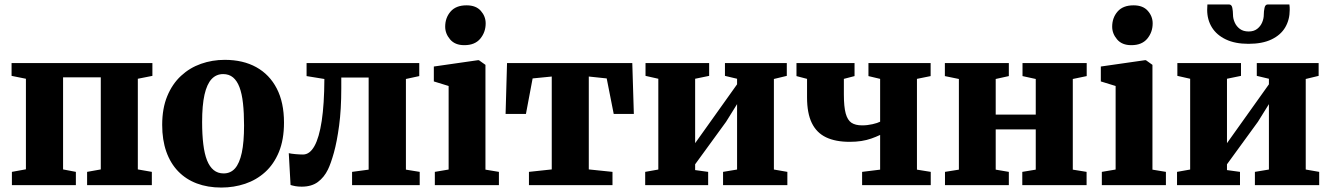

<svg xmlns="http://www.w3.org/2000/svg" viewBox="-20 -832 5982 863"><path d="M33.5 0V-59.5L96.5 -71V-478L32 -491V-548.5H665V-491L599.5 -478V-70.5L662.5 -59.5V0H371.5V-59.5L433 -70.5V-484.5H263.5V-70.5L321 -59.5V0Z M709 -270.5Q709 -345 731.8 -400Q754.5 -455 793.8 -491.2Q833 -527.5 883.5 -545.2Q934 -563 990 -563Q1072.5 -563 1132 -530Q1191.5 -497 1224 -434.2Q1256.5 -371.5 1256.5 -281Q1256.5 -204.5 1233.8 -149.2Q1211 -94 1171.8 -58.5Q1132.5 -23 1081.8 -6Q1031 11 975 11Q913.5 11 864.5 -7.5Q815.5 -26 780.8 -62Q746 -98 727.5 -150.5Q709 -203 709 -270.5ZM985 -52.5Q1016.5 -52.5 1036.5 -75.2Q1056.5 -98 1066.8 -145.5Q1077 -193 1077 -268Q1077 -324.5 1072.2 -367.5Q1067.5 -410.5 1056.5 -439.8Q1045.5 -469 1027.5 -484Q1009.5 -499 983 -499Q952 -499 931 -476.5Q910 -454 899.2 -406.5Q888.5 -359 888.5 -283.5Q888.5 -227 893.8 -183.8Q899 -140.5 910.5 -111.5Q922 -82.5 940.5 -67.5Q959 -52.5 985 -52.5Z M1336 7Q1320.5 7 1308 4.8Q1295.5 2.5 1286 -0.5L1278 -143.5Q1288.5 -141 1308 -139.2Q1327.5 -137.5 1342 -137.5Q1372 -137.5 1393.2 -175.2Q1414.5 -213 1426 -288.2Q1437.5 -363.5 1438 -477L1358 -490V-548.5H1864.5V-490L1804.5 -477V-69.5L1866.5 -59.5V0H1562.5V-59.5L1637 -69.5V-483.5H1514V-435.5Q1514 -339.5 1504.2 -267.2Q1494.5 -195 1480.8 -145.8Q1467 -96.5 1454 -70Q1437 -35 1408.8 -14Q1380.5 7 1336 7Z M1934.5 0V-59.5L1996.5 -70V-445.5L1930 -466V-533L2128.5 -561.5H2132.5L2162 -540.5V-69.5L2222.5 -59.5V0ZM2066.5 -629Q2025 -629 2003 -655Q1981 -681 1981 -712Q1981 -752 2005.2 -780Q2029.5 -808 2076.5 -808H2077.5Q2119.5 -808 2141.2 -783.2Q2163 -758.5 2163 -727Q2163 -687.5 2138.8 -658.2Q2114.5 -629 2067.5 -629Z M2357.5 0V-59.5L2460 -70.5V-488L2374 -479.5L2344 -320H2252.5L2259 -548.5H2822L2829 -320H2738.5L2707 -479.5L2626.5 -488V-70.5L2733 -59.5V0Z M2880 0V-59.5L2939 -70V-478L2881.5 -491V-548.5H3167.5V-491L3104.5 -478V-188.5L3155.5 -260L3293 -453V-478L3238.5 -491V-548.5H3516.5V-491L3458.5 -477V-70L3519 -59.5V0H3230V-59.5L3293 -70V-364L3243.5 -284.5L3104.5 -93.5V-67.5L3163 -59.5V0Z M3855 0V-59.5L3936 -69.5V-225.5Q3917 -216.5 3896.2 -209.2Q3875.5 -202 3851.5 -198.2Q3827.5 -194.5 3799 -194.5Q3735.5 -194.5 3693 -214.8Q3650.5 -235 3629 -279Q3607.5 -323 3607.5 -394V-477.5L3560 -490V-548.5H3821V-490L3773 -477.5V-407.5Q3773 -352.5 3781.2 -322.2Q3789.5 -292 3807.2 -280.2Q3825 -268.5 3855 -268.5Q3879 -268.5 3901.8 -273.8Q3924.5 -279 3936 -285V-477.5L3883.5 -490V-548.5H4163V-490L4101.5 -477.5V-69.5L4163.5 -59.5V0Z M4227.5 0V-59.5L4290 -69.5V-477L4227 -490V-548.5H4514.5V-490L4455.5 -477V-317H4635.5V-477L4576 -490V-548.5H4864.5V-490L4802 -477V-69.5L4864 -59.5V0H4575V-59.5L4635.5 -69.5V-250.5H4455.5V-69.5L4514.5 -59.5V0Z M4932.5 0V-59.5L4994.5 -70V-445.5L4928 -466V-533L5126.5 -561.5H5130.5L5160 -540.5V-69.5L5220.5 -59.5V0ZM5064.5 -629Q5023 -629 5001 -655Q4979 -681 4979 -712Q4979 -752 5003.2 -780Q5027.5 -808 5074.5 -808H5075.5Q5117.5 -808 5139.2 -783.2Q5161 -758.5 5161 -727Q5161 -687.5 5136.8 -658.2Q5112.5 -629 5065.5 -629Z M5270.5 0V-59.5L5329.5 -70V-478L5272 -491V-548.5H5558V-491L5495 -478V-188.5L5546 -260L5683.5 -453V-478L5629 -491V-548.5H5907V-491L5849 -477V-70L5909.5 -59.5V0H5620.5V-59.5L5683.5 -70V-364L5634 -284.5L5495 -93.5V-67.5L5553.5 -59.5V0ZM5504 -812Q5516 -812 5519 -796.8Q5522 -781.5 5522 -766.5Q5522 -748.5 5529.8 -731Q5537.5 -713.5 5553 -702Q5568.5 -690.5 5592.5 -690.5Q5615.5 -690.5 5630.5 -702Q5645.5 -713.5 5653 -731Q5660.5 -748.5 5660.5 -766.5Q5660.5 -781.5 5663.8 -796.8Q5667 -812 5678.5 -812H5775.5Q5776.5 -807.5 5776.8 -799.8Q5777 -792 5777 -787.5Q5777 -743.5 5756.8 -709Q5736.5 -674.5 5695.2 -654.8Q5654 -635 5591.5 -635Q5531.5 -635 5490 -654.8Q5448.5 -674.5 5427.2 -709Q5406 -743.5 5406 -787.5Q5406 -793.5 5406.5 -799.8Q5407 -806 5407 -812Z"/></svg>

Font: Merriweather 36pt Black
Style: Regular
Weight: 900
Version: Version 2.100